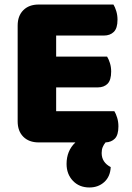

<svg xmlns="http://www.w3.org/2000/svg" viewBox="-20 -626 581 848"><path d="M58 -513Q58 -556 83 -581Q108 -606 151 -606H481Q488 -595 493.5 -577Q499 -559 499 -539Q499 -501 482.5 -485Q466 -469 439 -469H228V-376H453Q460 -365 465.5 -347.5Q471 -330 471 -310Q471 -272 455 -256Q439 -240 412 -240H228V-135H485Q492 -124 497.5 -106Q503 -88 503 -68Q503 -30 487.5 -14Q472 2 446 3Q438 13 433.5 24Q429 35 429 50Q429 91 469 112Q467 154 440.5 178Q414 202 375 202Q330 202 302 172.5Q274 143 274 98Q274 40 313 3H151Q108 3 83 -22Q58 -47 58 -90Z"/></svg>

Font: Baloo Tamma
Style: Regular
Weight: 400
Designer: Divya Kowshik and Ek Type
Foundry: Ek Type
Version: Version 1.007;PS 1.000;hotconv 1.0.88;makeotf.lib2.5.647800